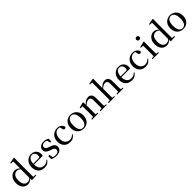

<svg xmlns="http://www.w3.org/2000/svg" viewBox="681 -3133 5472 5472"><g transform="rotate(-45 3417.5 -397.0)"><path d="M268 15Q204 15 153.5 -18.5Q103 -52 74.5 -113Q46 -174 46 -255Q46 -342 77.5 -405Q109 -468 162.5 -502.5Q216 -537 282 -537Q327 -537 368 -515Q409 -493 445 -442H455L441 -419Q407 -455 376.5 -470.5Q346 -486 311 -486Q267 -486 230.5 -463.5Q194 -441 172 -390.5Q150 -340 150 -258Q150 -181 170.5 -132Q191 -83 226 -60Q261 -37 305 -37Q343 -37 375 -53.5Q407 -70 439 -108L453 -82H444Q410 -34 365.5 -9.5Q321 15 268 15ZM432 10 426 -87V-89V-438L429 -448V-745L340 -750V-777L511 -809L526 -800L523 -647V-34L611 -28V0Z M944 15Q868 15 809 -16Q750 -47 716.5 -108.5Q683 -170 683 -260Q683 -346 718 -408Q753 -470 811 -503.5Q869 -537 936 -537Q1004 -537 1051.5 -509Q1099 -481 1123.5 -433.5Q1148 -386 1148 -325Q1148 -289 1142 -265H727V-297H1007Q1035 -297 1045 -312Q1055 -327 1055 -360Q1055 -425 1023 -464.5Q991 -504 933 -504Q892 -504 858.5 -477.5Q825 -451 805 -399.5Q785 -348 785 -273Q785 -192 809.5 -139.5Q834 -87 876 -63Q918 -39 973 -39Q1026 -39 1064.5 -58Q1103 -77 1132 -112L1149 -99Q1117 -45 1065.5 -15Q1014 15 944 15Z M1416 15Q1365 15 1324.5 4.5Q1284 -6 1243 -27L1244 -149H1291L1317 -19L1277 -22V-58Q1307 -39 1337.5 -28.5Q1368 -18 1411 -18Q1476 -18 1509 -43.5Q1542 -69 1542 -112Q1542 -148 1520 -171Q1498 -194 1436 -213L1383 -232Q1322 -253 1285.5 -288.5Q1249 -324 1249 -382Q1249 -448 1299.5 -492.5Q1350 -537 1444 -537Q1491 -537 1527 -526Q1563 -515 1602 -492L1598 -382H1555L1527 -503L1561 -495V-463Q1531 -485 1504 -494Q1477 -503 1445 -503Q1390 -503 1361 -478.5Q1332 -454 1332 -415Q1332 -381 1355.5 -358.5Q1379 -336 1434 -317L1486 -299Q1563 -273 1595.5 -236Q1628 -199 1628 -145Q1628 -99 1603.5 -62.5Q1579 -26 1532 -5.5Q1485 15 1416 15Z M1972 15Q1898 15 1841 -17Q1784 -49 1751 -109Q1718 -169 1718 -254Q1718 -345 1755.5 -408Q1793 -471 1854.5 -504Q1916 -537 1987 -537Q2034 -537 2073.5 -519.5Q2113 -502 2140 -471.5Q2167 -441 2177 -400Q2166 -362 2130 -362Q2107 -362 2092.5 -375Q2078 -388 2074 -420L2051 -510L2106 -469Q2076 -488 2049.5 -496Q2023 -504 1996 -504Q1946 -504 1906 -475.5Q1866 -447 1843 -394Q1820 -341 1820 -266Q1820 -158 1872.5 -98.5Q1925 -39 2009 -39Q2053 -39 2091.5 -57Q2130 -75 2161 -111L2178 -98Q2144 -43 2095 -14Q2046 15 1972 15Z M2516 15Q2446 15 2388 -16.5Q2330 -48 2295.5 -110Q2261 -172 2261 -261Q2261 -351 2297 -412.5Q2333 -474 2391.5 -505.5Q2450 -537 2516 -537Q2584 -537 2642.5 -505.5Q2701 -474 2737 -412.5Q2773 -351 2773 -261Q2773 -172 2737.5 -110Q2702 -48 2644 -16.5Q2586 15 2516 15ZM2516 -17Q2587 -17 2627 -79Q2667 -141 2667 -260Q2667 -379 2627 -441.5Q2587 -504 2516 -504Q2446 -504 2406 -441.5Q2366 -379 2366 -260Q2366 -141 2406 -79Q2446 -17 2516 -17Z M2859 0V-28L2967 -39H3008L3113 -28V0ZM2938 0Q2939 -25 2939.5 -66Q2940 -107 2940.5 -152Q2941 -197 2941 -230V-295Q2941 -346 2940.5 -384.5Q2940 -423 2938 -459L2853 -465V-490L3019 -534L3032 -526L3038 -410V-409V-230Q3038 -197 3038.5 -152Q3039 -107 3039.5 -66Q3040 -25 3041 0ZM3201 0V-28L3307 -39H3349L3454 -28V0ZM3279 0Q3280 -25 3280.5 -65.5Q3281 -106 3281.5 -151Q3282 -196 3282 -230V-352Q3282 -422 3259 -450.5Q3236 -479 3194 -479Q3161 -479 3115 -456.5Q3069 -434 3017 -376L3010 -412H3021Q3076 -480 3129 -508.5Q3182 -537 3235 -537Q3302 -537 3340 -492.5Q3378 -448 3378 -348V-230Q3378 -196 3378.5 -151Q3379 -106 3380 -65.5Q3381 -25 3382 0Z M3528 0V-28L3636 -39H3678L3781 -28V0ZM3607 0Q3608 -25 3608.5 -66Q3609 -107 3609.5 -152Q3610 -197 3610 -230V-745L3525 -750V-777L3694 -809L3709 -800L3706 -644V-421L3708 -408V-230Q3708 -197 3708.5 -152Q3709 -107 3709.5 -66Q3710 -25 3711 0ZM3871 0V-28L3977 -39H4018L4125 -28V0ZM3948 0Q3950 -25 3950.5 -65.5Q3951 -106 3951.5 -151Q3952 -196 3952 -230V-352Q3952 -422 3928 -450.5Q3904 -479 3863 -479Q3828 -479 3783 -457Q3738 -435 3686 -376L3665 -413H3692Q3744 -478 3796 -507.5Q3848 -537 3904 -537Q3972 -537 4010.5 -493Q4049 -449 4049 -346V-230Q4049 -196 4049.5 -151Q4050 -106 4051 -65.5Q4052 -25 4053 0Z M4464 15Q4388 15 4329 -16Q4270 -47 4236.5 -108.5Q4203 -170 4203 -260Q4203 -346 4238 -408Q4273 -470 4331 -503.5Q4389 -537 4456 -537Q4524 -537 4571.5 -509Q4619 -481 4643.5 -433.5Q4668 -386 4668 -325Q4668 -289 4662 -265H4247V-297H4527Q4555 -297 4565 -312Q4575 -327 4575 -360Q4575 -425 4543 -464.5Q4511 -504 4453 -504Q4412 -504 4378.5 -477.5Q4345 -451 4325 -399.5Q4305 -348 4305 -273Q4305 -192 4329.5 -139.5Q4354 -87 4396 -63Q4438 -39 4493 -39Q4546 -39 4584.5 -58Q4623 -77 4652 -112L4669 -99Q4637 -45 4585.5 -15Q4534 15 4464 15Z M5011 15Q4937 15 4880 -17Q4823 -49 4790 -109Q4757 -169 4757 -254Q4757 -345 4794.5 -408Q4832 -471 4893.5 -504Q4955 -537 5026 -537Q5073 -537 5112.5 -519.5Q5152 -502 5179 -471.5Q5206 -441 5216 -400Q5205 -362 5169 -362Q5146 -362 5131.5 -375Q5117 -388 5113 -420L5090 -510L5145 -469Q5115 -488 5088.5 -496Q5062 -504 5035 -504Q4985 -504 4945 -475.5Q4905 -447 4882 -394Q4859 -341 4859 -266Q4859 -158 4911.5 -98.5Q4964 -39 5048 -39Q5092 -39 5130.5 -57Q5169 -75 5200 -111L5217 -98Q5183 -43 5134 -14Q5085 15 5011 15Z M5299 0V-28L5408 -39H5448L5555 -28V0ZM5378 0Q5379 -25 5380 -66Q5381 -107 5381.5 -152Q5382 -197 5382 -230V-294Q5382 -345 5381 -384.5Q5380 -424 5378 -461L5292 -466V-491L5469 -534L5482 -526L5479 -382V-230Q5479 -197 5479.5 -152Q5480 -107 5480.5 -66Q5481 -25 5482 0ZM5423 -655Q5397 -655 5378.5 -672Q5360 -689 5360 -716Q5360 -743 5378.5 -760Q5397 -777 5423 -777Q5449 -777 5468 -760Q5487 -743 5487 -716Q5487 -689 5468 -672Q5449 -655 5423 -655Z M5862 15Q5798 15 5747.5 -18.5Q5697 -52 5668.5 -113Q5640 -174 5640 -255Q5640 -342 5671.5 -405Q5703 -468 5756.5 -502.5Q5810 -537 5876 -537Q5921 -537 5962 -515Q6003 -493 6039 -442H6049L6035 -419Q6001 -455 5970.5 -470.5Q5940 -486 5905 -486Q5861 -486 5824.5 -463.5Q5788 -441 5766 -390.5Q5744 -340 5744 -258Q5744 -181 5764.5 -132Q5785 -83 5820 -60Q5855 -37 5899 -37Q5937 -37 5969 -53.5Q6001 -70 6033 -108L6047 -82H6038Q6004 -34 5959.5 -9.5Q5915 15 5862 15ZM6026 10 6020 -87V-89V-438L6023 -448V-745L5934 -750V-777L6105 -809L6120 -800L6117 -647V-34L6205 -28V0Z M6532 15Q6462 15 6404 -16.5Q6346 -48 6311.5 -110Q6277 -172 6277 -261Q6277 -351 6313 -412.5Q6349 -474 6407.5 -505.5Q6466 -537 6532 -537Q6600 -537 6658.5 -505.5Q6717 -474 6753 -412.5Q6789 -351 6789 -261Q6789 -172 6753.5 -110Q6718 -48 6660 -16.5Q6602 15 6532 15ZM6532 -17Q6603 -17 6643 -79Q6683 -141 6683 -260Q6683 -379 6643 -441.5Q6603 -504 6532 -504Q6462 -504 6422 -441.5Q6382 -379 6382 -260Q6382 -141 6422 -79Q6462 -17 6532 -17Z"/></g></svg>

Font: Noto Serif TC ExtraLight Medium
Style: Regular
Weight: 500
Version: Version 2.002-H1;hotconv 1.1.0;makeotfexe 2.6.0